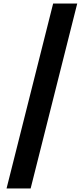

<svg xmlns="http://www.w3.org/2000/svg" viewBox="-20 -820 472 1084"><path d="M17 244 280 -800H416L153 244Z"/></svg>

Font: Noto Sans Tamil ExtraCondensed ExtraBold
Style: Regular
Weight: 800
Width: 2
Designer: Jelle Bosma - Monotype Design Team
Foundry: Monotype Imaging Inc.
Version: Version 2.004; ttfautohint (v1.8.4.7-5d5b)